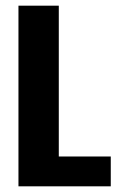

<svg xmlns="http://www.w3.org/2000/svg" viewBox="-20 -656 411 676"><path d="M187 -105H370V0H45V-636H187Z"/></svg>

Font: Teko Semibold
Style: Regular
Weight: 600
Designer: Manushi Parikh, Jonny Pinhorn
Foundry: Indian Type Foundry
Version: Version 1.105;PS 1.0;hotconv 1.0.78;makeotf.lib2.5.61930; tt